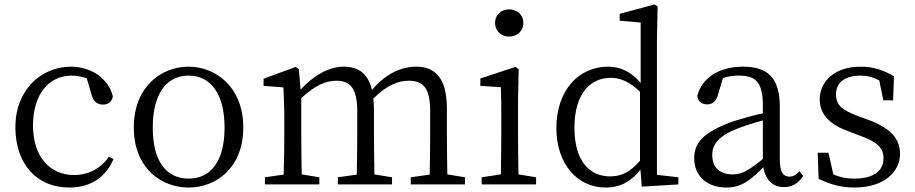

<svg xmlns="http://www.w3.org/2000/svg" viewBox="-20 -827 4103 861"><path d="M468 -124C432 -71 375 -42 312 -42C204 -42 128 -124 128 -264C128 -405 200 -488 301 -488C322 -488 345 -484 369 -476L391 -401C398 -376 412 -358 442 -358C466 -358 482 -370 486 -395C467 -474 390 -528 298 -528C168 -528 49 -427 49 -257C49 -91 145 14 291 14C389 14 455 -34 489 -114Z M826 14C949 14 1071 -74 1071 -255C1071 -437 947 -528 826 -528C702 -528 580 -437 580 -255C580 -74 702 14 826 14ZM826 -26C725 -26 665 -105 665 -255C665 -404 725 -488 826 -488C926 -488 987 -404 987 -255C987 -105 926 -26 826 -26Z M1986 -45C1985 -100 1984 -176 1984 -228V-340C1984 -475 1933 -528 1847 -528C1777 -528 1706 -494 1648 -423C1631 -497 1588 -528 1521 -528C1455 -528 1385 -488 1328 -425L1320 -517L1306 -527L1162 -474V-442L1251 -435C1253 -389 1255 -347 1255 -283V-228C1255 -177 1254 -100 1252 -44L1168 -32V0H1412V-32L1333 -45C1332 -100 1331 -177 1331 -228V-387C1393 -444 1440 -465 1489 -465C1551 -465 1582 -430 1582 -328V-228C1582 -176 1581 -99 1580 -44L1495 -32V0H1738V-32L1659 -45C1658 -100 1657 -176 1657 -228V-332C1657 -351 1656 -369 1654 -385C1716 -446 1766 -465 1813 -465C1876 -465 1909 -434 1909 -330V-228C1909 -176 1908 -100 1907 -44L1822 -32V0H2065V-32Z M2263 -663C2299 -663 2327 -688 2327 -724C2327 -761 2299 -785 2263 -785C2228 -785 2200 -761 2200 -724C2200 -688 2228 -663 2263 -663ZM2305 -45C2304 -100 2303 -177 2303 -228V-375L2306 -517L2291 -527L2134 -475V-442L2226 -436C2228 -386 2228 -346 2228 -284V-228C2228 -177 2227 -100 2226 -45L2140 -32V0H2384V-32Z M2850 -106C2805 -55 2767 -36 2716 -36C2625 -36 2556 -103 2556 -254C2556 -412 2631 -478 2719 -478C2759 -478 2800 -463 2850 -416ZM2926 -43V-645L2929 -798L2915 -807L2759 -765V-734L2853 -726V-455C2806 -510 2756 -528 2707 -528C2573 -528 2475 -420 2475 -252C2475 -96 2565 14 2696 14C2763 14 2812 -15 2852 -66L2858 10L3022 0V-32Z M3401 -114C3337 -63 3308 -45 3266 -45C3212 -45 3174 -72 3174 -132C3174 -172 3192 -214 3289 -251C3316 -262 3360 -276 3401 -287ZM3565 -59C3550 -43 3538 -35 3520 -35C3493 -35 3477 -53 3477 -111V-348C3477 -478 3423 -528 3312 -528C3206 -528 3128 -479 3107 -397C3109 -373 3126 -359 3151 -359C3177 -359 3192 -374 3200 -403L3222 -477C3248 -486 3271 -488 3292 -488C3368 -488 3401 -461 3401 -351V-319C3355 -309 3307 -295 3268 -283C3132 -234 3093 -185 3093 -118C3093 -32 3157 14 3237 14C3302 14 3342 -15 3403 -77C3412 -22 3444 12 3495 12C3530 12 3558 -2 3582 -38Z M3831 -305C3757 -333 3729 -354 3729 -405C3729 -454 3766 -488 3839 -488C3868 -488 3896 -481 3923 -466L3941 -377H3985L3989 -485C3941 -513 3897 -528 3839 -528C3721 -528 3656 -460 3656 -382C3656 -308 3708 -266 3788 -237L3838 -218C3911 -191 3942 -166 3942 -117C3942 -63 3900 -26 3811 -26C3774 -26 3744 -33 3717 -45L3695 -142H3647L3651 -25C3704 0 3751 14 3811 14C3947 14 4016 -58 4016 -137C4016 -204 3976 -252 3870 -291Z"/></svg>

Font: Shippori Mincho
Style: Regular
Weight: 400
Designer: Bonji Tadano  Ryoko NISHIZUKA  (kana & ideographs); Frank Grießhammer (Latin, Greek & Cyrillic); Wenlong ZHANG  (bopomof
Foundry: Adobe Systems Incorporated
Version: Version 1.003;PS 1.001;hotconv 16.6.54;makeotf.lib2.5.65590